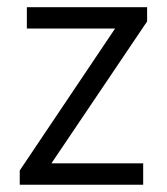

<svg xmlns="http://www.w3.org/2000/svg" viewBox="-20 -507 458 527"><path d="M383.8 -448.2 121.1 -58.6H373V0H34.2V-39.1L295.9 -428.7H53.7V-487.3H383.8Z"/></svg>

Font: Lohit Devanagari
Style: Regular
Weight: 400
Version: 2.95.4